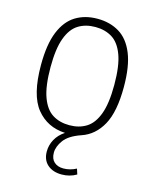

<svg xmlns="http://www.w3.org/2000/svg" viewBox="-113 -624 724 902"><g transform="rotate(15 249.0 -173.0)"><path d="M274 202Q231 202 205 179.2Q179 156.5 179 115Q179 84.5 194 56.8Q209 29 239 9Q152 5 99.8 -59.5Q47.5 -124 47.5 -270Q47.5 -370.5 72.5 -431.8Q97.5 -493 142.8 -520.8Q188 -548.5 249 -548.5Q309.5 -548.5 355 -521Q400.5 -493.5 425.5 -432.2Q450.5 -371 450.5 -270Q450.5 -149.5 415 -85.5Q379.5 -21.5 317 -0.5Q258.5 19.5 235.5 51Q212.5 82.5 212.5 112Q212.5 142 229.5 157.2Q246.5 172.5 274.5 172.5Q306.5 172.5 337 156.5L345.5 183Q313 202 274 202ZM249 -31Q296.5 -31 331.2 -52.8Q366 -74.5 385.2 -126.2Q404.5 -178 404.5 -268.5Q404.5 -360.5 385.2 -412.8Q366 -465 331.2 -486.8Q296.5 -508.5 249 -508.5Q201.5 -508.5 166.8 -487Q132 -465.5 112.8 -413.8Q93.5 -362 93.5 -272Q93.5 -180 112.8 -127.2Q132 -74.5 166.8 -52.8Q201.5 -31 249 -31Z"/></g></svg>

Font: Encode Sans SemiCondensed SemiCondensed ExtraLight
Style: Regular
Weight: 200
Width: 4
Designer: Multiple Designers
Foundry: Impallari Type
Version: Version 3.000; ttfautohint (v1.8.3) -l 8 -r 50 -G 200 -x 14 